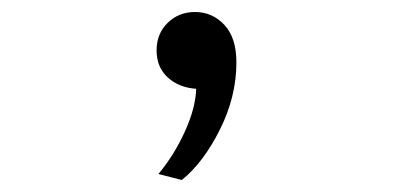

<svg xmlns="http://www.w3.org/2000/svg" viewBox="-20 -129 656 320"><path d="M244 161Q270 130 288 90.5Q306 51 307 19Q278 17 259.5 0Q241 -17 241 -45Q241 -73 259.5 -91Q278 -109 305 -109Q334 -109 354 -87.5Q374 -66 374 -25Q374 32 346.5 87Q319 142 283 171Z"/></svg>

Font: Overpass Mono Light
Style: Regular
Weight: 300
Monospace: yes
Designer: Delve Withrington, Dave Bailey
Foundry: Delve Fonts
Version: Version 1.000;DELV;Overpass